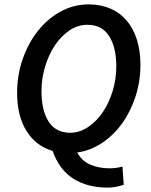

<svg xmlns="http://www.w3.org/2000/svg" viewBox="-20 -686 687 875"><path d="M300 -81Q343 -81 381.5 -107Q420 -133 448.5 -175Q477 -217 493.5 -271.5Q510 -326 510 -383Q510 -471 477 -522Q444 -573 378 -573Q334 -573 296 -547Q258 -521 230 -479Q202 -437 185.5 -382.5Q169 -328 169 -271Q169 -183 201.5 -132Q234 -81 300 -81ZM471 169Q379 169 314.5 128.5Q250 88 220 2Q143 -21 100.5 -89.5Q58 -158 58 -263Q58 -344 83.5 -417Q109 -490 153 -545.5Q197 -601 256.5 -633.5Q316 -666 384 -666Q439 -666 483 -647Q527 -628 557.5 -592Q588 -556 604 -505Q620 -454 620 -391Q620 -316 598 -247.5Q576 -179 537.5 -125Q499 -71 446.5 -35.5Q394 0 332 9Q352 47 391 64Q430 81 478 81Q495 81 509.5 79Q524 77 538 73L544 156Q527 162 507.5 165.5Q488 169 471 169Z"/></svg>

Font: TypoPRO Source Sans Pro
Style: Italic
Weight: 600
Italic angle: -11°
Designer: Paul D. Hunt
Foundry: Adobe Systems Incorporated
Version: Version 1.075;PS 2.000;hotconv 1.0.86;makeotf.lib2.5.63406